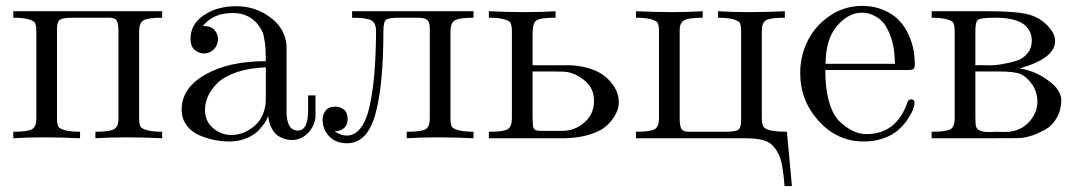

<svg xmlns="http://www.w3.org/2000/svg" viewBox="-20 -469 3646 650"><path d="M225 -409Q192 -409 182.5 -402Q173 -395 173 -371V-68Q173 -46 179 -38Q197 -23 251 -23V-1Q186 -4 129.5 -4Q73 -4 25 -1V-23Q74 -23 88.5 -31.5Q103 -40 103 -68V-363Q103 -385 97 -394Q79 -409 25 -409V-431H529V-409Q480 -409 465.5 -400Q451 -391 451 -363V-68Q451 -46 457 -38Q475 -23 529 -23V-1Q464 -4 407.5 -4Q351 -4 303 -1V-23Q350 -23 365.5 -31.5Q381 -40 381 -65V-363Q381 -390 375 -399.5Q369 -409 351 -409Z M756 10Q732 10 706.5 5Q681 0 655 -11Q629 -22 612 -44.5Q595 -67 595 -98Q595 -171 675 -216.5Q755 -262 880 -262Q880 -301 876.5 -326Q873 -351 869 -360Q865 -369 857 -381Q825 -425 769 -425Q701 -425 667 -381Q695 -381 706.5 -367Q718 -353 718 -337Q718 -317 704.5 -302.5Q691 -288 670 -288Q655 -288 640 -299.5Q625 -311 625 -338Q625 -387 670 -417.5Q715 -448 780 -448Q843 -448 893.5 -411.5Q944 -375 950 -317V-93Q950 -27 988 -27Q1023 -27 1023 -95V-146H1048V-73Q1045 -41 1022 -18Q999 5 968 5Q958 5 947.5 2.5Q937 0 924 -7.5Q911 -15 901 -32.5Q891 -50 888 -75H887Q885 -67 877.5 -55Q870 -43 855.5 -27.5Q841 -12 814.5 -1Q788 10 756 10ZM880 -241Q823 -239 781 -224.5Q739 -210 716.5 -188Q694 -166 684 -143Q674 -120 674 -96Q674 -59 701 -35.5Q728 -12 764 -12Q802 -12 837 -39Q872 -66 879 -116Q880 -124 880 -165Z M1153 -10Q1182 -10 1202 -37Q1222 -64 1232.5 -115Q1243 -166 1247.5 -221Q1252 -276 1253 -348V-364Q1253 -391 1237 -400Q1221 -409 1172 -409V-431H1583V-409Q1534 -409 1519.5 -400Q1505 -391 1505 -363V-68Q1505 -46 1511 -38Q1529 -23 1583 -23V-1Q1518 -4 1461.5 -4Q1405 -4 1357 -1V-23Q1407 -23 1421 -31.5Q1435 -40 1435 -69V-373Q1435 -394 1426.5 -401.5Q1418 -409 1394 -409H1336Q1297 -409 1287.5 -402.5Q1278 -396 1278 -364Q1278 -179 1250.5 -81.5Q1223 16 1155 16Q1118 16 1095.5 -6.5Q1073 -29 1072 -63Q1072 -80 1082 -94Q1092 -108 1115 -108Q1130 -108 1143 -99Q1156 -90 1157 -67Q1157 -28 1114 -24V-23Q1138 -10 1153 -10Z M2075 -123Q2075 -114 2072 -101.5Q2069 -89 2057 -70.5Q2045 -52 2026.5 -37.5Q2008 -23 1973 -12.5Q1938 -2 1893 -1H1635V-23Q1684 -23 1698.5 -31.5Q1713 -40 1713 -68V-363Q1713 -385 1707 -394Q1689 -409 1635 -409V-431Q1700 -428 1756.5 -428Q1813 -428 1861 -431V-409Q1808 -409 1795.5 -399.5Q1783 -390 1783 -354V-248H1916Q1995 -242 2035 -204.5Q2075 -167 2075 -123ZM1884 -26Q1926 -26 1958.5 -54.5Q1991 -83 1991 -127Q1991 -169 1962 -194Q1933 -219 1901 -225Q1890 -227 1852 -227H1783V-86Q1783 -55 1784 -49Q1784 -37 1789 -31.5Q1794 -26 1811 -26H1858Q1864 -26 1868 -26Q1872 -26 1877 -26Q1882 -26 1884 -26Z M2499 -1Q2498 -1 2494.5 -1Q2491 -1 2481.5 -1Q2472 -1 2458 -1H2133V-23Q2182 -23 2196.5 -31.5Q2211 -40 2211 -68V-363Q2211 -385 2205 -394Q2187 -409 2133 -409V-431Q2198 -428 2254.5 -428Q2311 -428 2359 -431V-409Q2312 -409 2296.5 -400.5Q2281 -392 2281 -367V-69Q2281 -42 2287 -32.5Q2293 -23 2311 -23H2437Q2470 -23 2479.5 -30Q2489 -37 2489 -61V-364Q2489 -386 2483 -394Q2465 -409 2411 -409V-431Q2459 -428 2516 -428Q2573 -428 2637 -431V-409Q2588 -409 2573.5 -400.5Q2559 -392 2559 -364V-70Q2559 -46 2567 -37Q2582 -23 2644 -23L2661 161H2636Q2632 109 2625.5 81Q2619 53 2603.5 32.5Q2588 12 2564 5.5Q2540 -1 2499 -1Z M2899 -449Q2939 -449 2971.5 -435Q3004 -421 3023.5 -400.5Q3043 -380 3055.5 -352.5Q3068 -325 3072.5 -300Q3077 -275 3077 -251Q3077 -239 3072.5 -235.5Q3068 -232 3053 -232H2774Q2774 -115 2817 -63Q2865 -15 2913 -15Q3016 -15 3053 -125Q3058 -134 3067 -132.5Q3076 -131 3076 -121Q3076 -112 3070.5 -97.5Q3065 -83 3052 -64Q3039 -45 3020.5 -28.5Q3002 -12 2971.5 -1Q2941 10 2904 10Q2815 10 2752 -59Q2689 -128 2689 -222Q2689 -279 2714 -330Q2739 -381 2788.5 -415Q2838 -449 2899 -449ZM3007 -296Q3002 -331 2991 -356.5Q2980 -382 2968 -395Q2956 -408 2940.5 -415.5Q2925 -423 2915.5 -424.5Q2906 -426 2897 -426Q2852 -426 2813.5 -381Q2775 -336 2775 -253H3010Q3009 -259 3009 -272L3007 -295Z M3431 -237Q3446 -236 3474 -226.5Q3502 -217 3535.5 -191.5Q3569 -166 3573 -133Q3573 -96 3557 -69Q3541 -42 3516.5 -29Q3492 -16 3473.5 -10Q3455 -4 3438 -2Q3429 -1 3353 -1H3134V-23Q3183 -23 3197.5 -31.5Q3212 -40 3212 -68V-363Q3212 -385 3206 -394Q3188 -409 3134 -409V-431H3327Q3420 -431 3462 -420Q3504 -409 3533 -375Q3552 -352 3552 -330Q3552 -280 3465 -248ZM3473 -331Q3473 -345 3468.5 -357Q3464 -369 3452 -381.5Q3440 -394 3414 -401.5Q3388 -409 3351 -409Q3301 -409 3291 -402Q3281 -395 3282 -355V-248Q3298 -249 3321 -248Q3344 -247 3371 -251.5Q3398 -256 3420.5 -263Q3443 -270 3458 -288Q3473 -306 3473 -331ZM3282 -227V-88Q3282 -56 3283 -49Q3283 -22 3327 -22L3358 -23Q3438 -15 3474 -69Q3492 -95 3492 -124Q3492 -157 3475 -182Q3458 -207 3436 -218Q3413 -227 3364 -227Z"/></svg>

Font: cwTeXMing
Style: Medium
Weight: 500
Version: Version 1.17